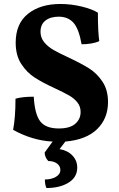

<svg xmlns="http://www.w3.org/2000/svg" viewBox="-20 -705 599 967"><path d="M309 8 280 46Q321 53 345 78.5Q369 104 369 139Q369 188 325 215Q281 242 214 242Q206 226 206 199Q238 199 261 186Q284 173 284 151Q284 131 267 118.5Q250 106 223 106Q205 86 205 63L245 8Q144 3 46 -51Q58 -113 58 -208Q93 -218 150 -218Q155 -130 182.5 -94Q210 -58 276 -58Q332 -58 359 -81.5Q386 -105 386 -141Q386 -169 369.5 -189.5Q353 -210 327.5 -224.5Q302 -239 257 -260Q194 -289 154.5 -314.5Q115 -340 87 -383Q59 -426 59 -490Q59 -586 121 -635.5Q183 -685 284 -685Q338 -685 391.5 -672Q445 -659 473 -641Q473 -546 480 -498Q464 -490 439.5 -486Q415 -482 391 -482Q377 -561 349.5 -591Q322 -621 276 -621Q234 -621 209 -601.5Q184 -582 184 -545Q184 -515 202.5 -492.5Q221 -470 248.5 -454Q276 -438 324 -416Q388 -386 428 -361Q468 -336 496 -294Q524 -252 524 -191Q524 -108 469 -54.5Q414 -1 309 8Z"/></svg>

Font: Vollkorn SC
Style: Bold
Weight: 700
Designer: Friedrich Althausen
Foundry: Friedrich Althausen
Version: Version 4.015